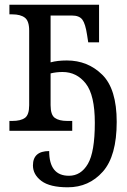

<svg xmlns="http://www.w3.org/2000/svg" viewBox="-20 -556 541 816"><path d="M120 147Q120 86 189 86Q189 191 273 191Q324 191 353.5 140.5Q383 90 383 -34Q383 -152 344.5 -201Q306 -250 246 -250Q219 -250 195 -244V-109Q195 -68 213 -55Q231 -42 266 -42H287V0H20V-42H32Q68 -42 86 -55Q104 -68 104 -109V-426Q104 -467 85.5 -481Q67 -495 32 -495H20V-536H401V-376H355L350 -408Q343 -455 330 -472.5Q317 -490 286 -490H195V-291Q224 -299 264 -299Q353 -299 414.5 -238.5Q476 -178 476 -38Q476 107 417 173.5Q358 240 268 240Q192 240 156 213Q120 186 120 147Z"/></svg>

Font: Noto Serif Narrow
Style: Regular
Weight: 400
Width: 4
Designer: Monotype Design Team
Foundry: Monotype Imaging Inc.
Version: Version 1.001